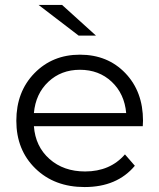

<svg xmlns="http://www.w3.org/2000/svg" viewBox="-20 -751 644 776"><path d="M368 -607H298L136 -731H231ZM558 -263Q558 -260 557.5 -252.5Q557 -245 557 -241H117Q123 -159 180 -108.5Q237 -58 324 -58Q425 -58 485 -127L525 -81Q453 5 322 5Q200 5 123 -70Q46 -145 46 -263Q46 -380 119 -455Q192 -530 303 -530Q415 -530 486.5 -455.5Q558 -381 558 -263ZM303 -469Q227 -469 175.5 -420.5Q124 -372 117 -294H490Q483 -372 431.5 -420.5Q380 -469 303 -469Z"/></svg>

Font: mBank
Style: Regular
Weight: 400
Designer: Julieta Ulanovsky
Foundry: Julieta Ulanovsky
Version: Version 7.200;PS 007.200;hotconv 1.0.88;makeotf.lib2.5.64775